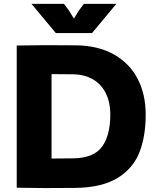

<svg xmlns="http://www.w3.org/2000/svg" viewBox="-20 -966 820 987"><path d="M358 -152Q463 -154 505 -212.5Q547 -271 547 -376Q547 -443 522.5 -489.5Q498 -536 455.5 -559.5Q413 -583 361 -584Q319 -585 245 -585V-151Q317 -151 358 -152ZM66 -1V-732Q212 -735 369 -733Q482 -732 563 -687.5Q644 -643 686.5 -563Q729 -483 729 -376Q729 -266 697 -183.5Q665 -101 585 -51.5Q505 -2 368 0Q200 2 66 -1ZM453 -796 578 -946H411L385 -911L337 -833H383L335 -911L309 -946H142L267 -796Z"/></svg>

Font: Kreadon
Style: Regular
Weight: 400
Designer: kohakuno
Foundry: StudioGnu
Version: Version 1.000;Glyphs 3.1.2 (3151)